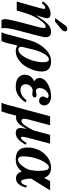

<svg xmlns="http://www.w3.org/2000/svg" viewBox="802 -1529 925 2583"><g transform="rotate(90 1264.5 -237.5)"><path d="M216 -516 314 -652Q334 -680 368 -680Q378 -680 386.5 -671.5Q395 -663 395 -651Q395 -632 385 -620Q375 -608 345 -583L264 -516ZM178 -263H179Q230 -338 252 -366.5Q274 -395 301 -421Q344 -462 401 -462Q474 -462 474 -385Q474 -361 448 -264L380 -6Q350 109 350 167Q350 193 355 205H243Q230 184 230 155Q230 98 338 -293Q349 -335 349 -369Q349 -390 329 -390Q316 -390 296 -373.5Q276 -357 260 -336Q213 -274 181 -201Q149 -128 115 0H-6L81 -309Q93 -355 93 -364Q93 -385 76 -385Q56 -385 13 -336L-7 -354Q61 -455 160 -455Q218 -455 218 -408Q218 -382 200 -330Z M436 122 510 -157Q548 -301 639 -391Q712 -462 798 -462Q935 -462 935 -337Q935 -268 901.5 -188Q868 -108 819 -60Q744 13 661 13Q615 13 586 -9L552 129Q540 175 525 205H407Q421 180 436 122ZM639 -219 602 -66Q602 -22 641 -22Q688 -22 736 -98Q769 -150 789.5 -221.5Q810 -293 810 -351Q810 -433 773 -433Q739 -433 705 -381Q664 -319 639 -219Z M1066 -234V-235Q1022 -260 1022 -306Q1022 -369 1098 -415.5Q1174 -462 1273 -462Q1320 -462 1355.5 -437Q1391 -412 1391 -372Q1391 -342 1373.5 -321.5Q1356 -301 1329 -301Q1304 -301 1287.5 -316Q1271 -331 1271 -354Q1271 -369 1281.5 -385.5Q1292 -402 1292 -412Q1292 -419 1282 -424Q1272 -429 1262 -429Q1227 -429 1192.5 -392.5Q1158 -356 1158 -309Q1158 -257 1201 -257Q1205 -257 1219.5 -261.5Q1234 -266 1249 -266Q1284 -266 1284 -243Q1284 -209 1231 -209Q1227 -209 1216.5 -212Q1206 -215 1198 -215Q1158 -215 1132 -185.5Q1106 -156 1106 -120Q1106 -91 1125 -71Q1144 -51 1179 -51Q1263 -51 1322 -134L1350 -116Q1262 13 1143 13Q1057 13 1017.5 -21.5Q978 -56 978 -107Q978 -195 1066 -234Z M1897 -133 1920 -120Q1882 -52 1845.5 -19.5Q1809 13 1765 13Q1695 13 1695 -51Q1695 -75 1707 -131H1706Q1678 -81 1657 -52Q1636 -23 1614.5 -9.5Q1593 4 1576.5 7Q1560 10 1529 10L1496 132Q1490 154 1472 205H1355Q1368 180 1382 130L1537 -449H1658L1581 -160Q1571 -120 1571 -100Q1571 -84 1578.5 -73.5Q1586 -63 1598 -63Q1625 -63 1660.5 -112Q1696 -161 1729 -231L1787 -449H1906L1835 -183Q1813 -99 1813 -80Q1813 -57 1828 -57Q1851 -57 1897 -133Z M2534 -449 2376 -194Q2376 -138 2386.5 -98.5Q2397 -59 2414 -59Q2449 -59 2472 -136L2496 -129Q2486 -73 2453.5 -31Q2421 11 2375 11Q2336 11 2312.5 -12.5Q2289 -36 2283 -68Q2242 -23 2204.5 -5Q2167 13 2115 13Q2055 13 2015 -12Q1957 -49 1957 -145Q1957 -224 1991 -296.5Q2025 -369 2089 -415.5Q2153 -462 2231 -462Q2285 -462 2319 -436Q2353 -410 2366 -368L2410 -449ZM2272 -285Q2272 -352 2262 -392.5Q2252 -433 2221 -433Q2201 -433 2176 -403.5Q2151 -374 2129 -328Q2107 -282 2091.5 -217Q2076 -152 2076 -88Q2076 -52 2089 -34.5Q2102 -17 2121 -17Q2162 -17 2212.5 -85Q2263 -153 2264 -209Q2272 -253 2272 -285Z"/></g></svg>

Font: STIX
Style: Bold Italic
Weight: 700
Italic angle: -16.33°
Designer: MicroPress Inc., with final additions and corrections provided by Coen Hoffman, Elsevier (retired)
Version: Version 1.1.1